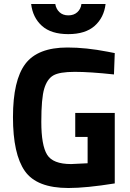

<svg xmlns="http://www.w3.org/2000/svg" viewBox="-20 -930 651 962"><path d="M357 -244V-364H555V-11Q412 12 323 12Q164 12 104.5 -73Q45 -158 45 -343Q45 -528 107 -610Q169 -692 318 -692Q411 -692 519 -671L555 -664L551 -557Q431 -570 354.5 -570Q278 -570 247 -552Q216 -534 201.5 -485.5Q187 -437 187 -319.5Q187 -202 216 -155Q245 -108 336 -108L419 -112V-244ZM257 -910Q261 -885 278 -869Q295 -853 322.5 -853Q350 -853 367.5 -869Q385 -885 388 -910H509Q501 -842 454.5 -800.5Q408 -759 322 -759Q236 -759 190 -800.5Q144 -842 136 -910Z"/></svg>

Font: Titillium Web[RUS by Daymarius]
Style: Bold
Weight: 700
Designer: Cyrillization by Daymarius
Foundry: Cyrillization by Daymarius
Version: Version 1.002 September 11, 2018